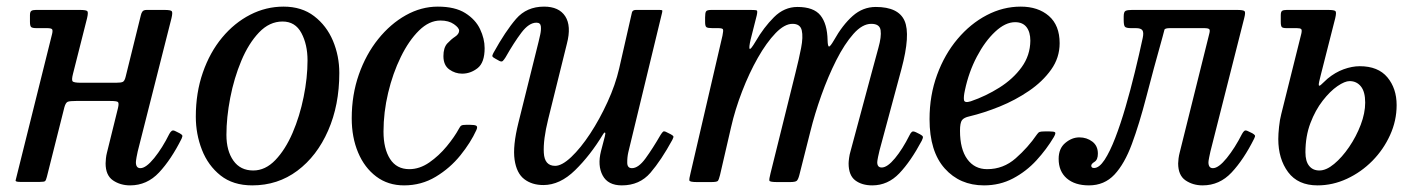

<svg xmlns="http://www.w3.org/2000/svg" viewBox="-20 -550 4288 580"><path d="M498 -495 396 -92.5Q394.5 -87 392.5 -75.2Q390.5 -63.5 390.5 -60Q390.5 -42 404 -42Q421 -42 445.8 -72.5Q470.5 -103 491.5 -145.5Q495 -152 499 -154.8Q503 -157.5 510.5 -153.5L522.5 -147.5Q529 -144 530.5 -141.2Q532 -138.5 528.5 -131Q497 -68 460.5 -29Q424 10 373 10Q343.5 10 321.2 -5.2Q299 -20.5 299 -56.5Q299 -62 300 -71.5Q301 -81 303 -88.5L336.5 -224Q340 -239 336 -242Q332 -245 313 -245H210Q192 -245 185.2 -242.8Q178.5 -240.5 174.5 -226L121.5 -15.5Q119 -5.5 116.2 -3Q113.5 -0.5 100.5 -0.5H40.5Q26 -0.5 27.2 -5.2Q28.5 -10 31 -20.5L137.5 -448Q140 -459 137 -462Q134 -465 121.5 -465H90.5Q78 -465 74.2 -468.2Q70.5 -471.5 70.5 -484V-504Q70.5 -514.5 74.8 -517.2Q79 -520 88.5 -520H221.5Q241 -520 244 -516Q247 -512 243 -495L200.5 -327Q196 -309.5 199 -304.8Q202 -300 225 -300H330Q346 -300 351.2 -302.8Q356.5 -305.5 359.5 -318L405.5 -504Q407 -511 410.5 -515.5Q414 -520 423.5 -520H476.5Q496 -520 499 -516Q502 -512 498 -495Z M571.5 -197.5Q571.5 -270 592.8 -331Q614 -392 651 -436.5Q688 -481 735.8 -505.5Q783.5 -530 836.5 -530Q891.5 -530 929 -501.2Q966.5 -472.5 985.8 -426.8Q1005 -381 1005 -329.5Q1005 -232.5 971.2 -155.5Q937.5 -78.5 878.2 -34.2Q819 10 742 10Q684 10 646.2 -20Q608.5 -50 590 -97.5Q571.5 -145 571.5 -197.5ZM664 -142.5Q664 -94.5 685 -64.8Q706 -35 745 -35Q781.5 -35 811.8 -66.5Q842 -98 863.8 -148.5Q885.5 -199 897.2 -257Q909 -315 909 -367.5Q909 -415.5 890.5 -450.2Q872 -485 833.5 -485Q794 -485 762.5 -452Q731 -419 709 -366.5Q687 -314 675.5 -254.5Q664 -195 664 -142.5Z M1444 -404.5Q1444 -361 1422.8 -344.2Q1401.5 -327.5 1376 -327.5Q1355 -327.5 1337.2 -340.2Q1319.5 -353 1319.5 -380.5Q1319.5 -406 1331.2 -418.8Q1343 -431.5 1354.8 -439.2Q1366.5 -447 1367 -457Q1367 -466 1351.2 -477Q1335.5 -488 1310.5 -488Q1276.5 -488 1245.8 -457.8Q1215 -427.5 1190.8 -378Q1166.5 -328.5 1152.5 -269.5Q1138.5 -210.5 1138.5 -152.5Q1138.5 -101 1158.2 -70Q1178 -39 1216.5 -39Q1247.5 -39 1276.8 -59.2Q1306 -79.5 1329.5 -108Q1353 -136.5 1366.5 -161.5Q1370 -168.5 1373.8 -170.8Q1377.5 -173 1389 -173H1399.5Q1414.5 -173 1419 -170Q1423.5 -167 1419 -157Q1402 -119.5 1370.8 -80.8Q1339.5 -42 1296.2 -16Q1253 10 1200.5 10Q1152 10 1116.5 -16.8Q1081 -43.5 1061.8 -89.2Q1042.5 -135 1042.5 -192.5Q1042.5 -263.5 1064 -324.8Q1085.5 -386 1122.5 -432Q1159.5 -478 1206 -504Q1252.5 -530 1302.5 -530Q1354.5 -530 1385.5 -510.5Q1416.5 -491 1430.2 -462Q1444 -433 1444 -404.5Z M1470.5 -390Q1507 -456 1539 -493Q1571 -530 1623.5 -530Q1668.5 -530 1687.5 -500.8Q1706.5 -471.5 1692.5 -418L1636 -190Q1620.5 -127.5 1622.8 -88.2Q1625 -49 1657 -49Q1677.5 -49 1705.8 -75.8Q1734 -102.5 1762.8 -146.2Q1791.5 -190 1815.2 -241.8Q1839 -293.5 1850.5 -343.5L1889 -512.5Q1891 -520 1901 -520H1971.5Q1979 -520 1980.2 -518.8Q1981.5 -517.5 1980 -511.5L1878 -90Q1874.5 -74.5 1874.8 -58.2Q1875 -42 1889 -42Q1908.5 -42 1930 -71.5Q1951.5 -101 1975.5 -142.5Q1980.5 -150.5 1983.5 -152.5Q1986.5 -154.5 1993 -151L2006 -144.5Q2012.5 -141 2014 -138.5Q2015.5 -136 2011 -127.5Q1977.5 -66 1944.8 -28Q1912 10 1858.5 10Q1816.5 10 1800.5 -20Q1784.5 -50 1795.5 -93.5L1807 -137.5Q1810 -148.5 1807.5 -149.5Q1805 -150.5 1801.5 -144Q1763 -80.5 1717.2 -35.8Q1671.5 9 1621.5 9Q1587 9 1563.8 -8.8Q1540.5 -26.5 1534.5 -67.5Q1528.5 -108.5 1546 -179L1607 -424Q1609 -432 1612 -445.8Q1615 -459.5 1613.8 -470.5Q1612.5 -481.5 1600.5 -481.5Q1578 -481.5 1555.2 -451.5Q1532.5 -421.5 1507 -376.5Q1502.5 -369.5 1499 -366Q1495.5 -362.5 1488.5 -366L1476 -373Q1468.5 -377 1467.5 -379.8Q1466.5 -382.5 1470.5 -390Z M2129 -520H2247Q2263 -520 2266 -518.5Q2269 -517 2266 -503.5L2247.5 -430.5Q2242 -406.5 2244.5 -402.5Q2247 -398.5 2263 -425.5Q2287 -467 2318 -498Q2349 -529 2389 -529Q2438 -529 2458.5 -503.5Q2479 -478 2480 -428.5Q2480.5 -410 2484.2 -409.5Q2488 -409 2499 -428Q2525 -474.5 2555.8 -501.8Q2586.5 -529 2625.5 -529Q2694 -529 2712.5 -487.2Q2731 -445.5 2703 -341L2637 -96Q2635 -89 2632.5 -76.2Q2630 -63.5 2630 -60Q2630 -44 2643.5 -44Q2660.5 -44 2683.5 -71.8Q2706.5 -99.5 2727.5 -141.5Q2731 -149 2734.8 -151.8Q2738.5 -154.5 2747 -150.5L2759 -144.5Q2766.5 -140.5 2767.8 -137.2Q2769 -134 2764.5 -125Q2731.5 -63 2696.8 -26.5Q2662 10 2615 10Q2583.5 10 2563.5 -5.2Q2543.5 -20.5 2543.5 -56.5Q2543.5 -62 2545 -73Q2546.5 -84 2549 -92L2613 -330Q2624 -372 2633.5 -405.5Q2643 -439 2640.2 -458.5Q2637.5 -478 2612 -478Q2585 -478 2558 -447.5Q2531 -417 2506.2 -368Q2481.5 -319 2461.2 -262.2Q2441 -205.5 2428 -153L2394.5 -20.5Q2391 -7.5 2386.8 -3.8Q2382.5 0 2366 0H2328Q2305.5 0 2304.2 -4.2Q2303 -8.5 2307.5 -26L2383 -330Q2393.5 -371.5 2400 -405Q2406.5 -438.5 2402 -458.2Q2397.5 -478 2374 -478Q2350 -478 2322.8 -449.8Q2295.5 -421.5 2269.2 -375.2Q2243 -329 2221.8 -274Q2200.5 -219 2188.5 -166L2155 -21Q2151.5 -7 2148.5 -3.5Q2145.5 0 2128 0H2086Q2063.5 0 2062.5 -4.8Q2061.5 -9.5 2066 -27L2162.5 -442.5Q2165.5 -457.5 2164 -461.2Q2162.5 -465 2149 -465H2132Q2118.5 -465 2114.2 -467.8Q2110 -470.5 2110 -483.5V-497.5Q2110 -511 2112.8 -515.5Q2115.5 -520 2129 -520Z M2788 -190Q2788 -262 2810.8 -324Q2833.5 -386 2872.5 -432.2Q2911.5 -478.5 2960.8 -504.2Q3010 -530 3063.5 -530Q3116 -530 3148.5 -501.8Q3181 -473.5 3181 -419.5Q3181 -375.5 3155.2 -339.5Q3129.5 -303.5 3088.5 -275.5Q3047.5 -247.5 3000 -228.2Q2952.5 -209 2908.5 -198.5Q2892 -195 2886 -187Q2880 -179 2880 -155Q2880 -99.5 2902 -69.2Q2924 -39 2962 -39Q3011 -39 3048.2 -71.8Q3085.5 -104.5 3112.5 -144Q3116.5 -150 3120.8 -151.5Q3125 -153 3136 -153H3150.5Q3164.5 -153 3167.2 -150.2Q3170 -147.5 3163.5 -136Q3141.5 -99 3110.8 -65.5Q3080 -32 3040.2 -11Q3000.5 10 2952.5 10Q2879.5 10 2833.8 -41.2Q2788 -92.5 2788 -190ZM2912.5 -244Q2958 -259.5 2999.2 -285.5Q3040.5 -311.5 3066.2 -347Q3092 -382.5 3092.5 -427Q3092.5 -453 3081 -468Q3069.5 -483 3046.5 -483Q3017 -483 2986.2 -454.2Q2955.5 -425.5 2931 -379Q2906.5 -332.5 2895 -278Q2890.5 -258 2892 -248Q2893.5 -238 2912.5 -244Z M3178 -70Q3178 -101.5 3198 -118.2Q3218 -135 3240.5 -135Q3263 -135 3279.8 -122.2Q3296.5 -109.5 3296.5 -86Q3296.5 -67.5 3286.5 -61.2Q3276.5 -55 3276.5 -49.5Q3276.5 -42.5 3285 -42.5Q3300.5 -42.5 3316.8 -67.2Q3333 -92 3349 -133.5Q3365 -175 3380 -226.5Q3395 -278 3408.2 -332.2Q3421.5 -386.5 3432 -435.5Q3435.5 -452 3431 -458.5Q3426.5 -465 3411.5 -465H3397Q3381.5 -465 3378 -469.5Q3374.5 -474 3374.5 -490V-500Q3374.5 -514.5 3380.2 -517.2Q3386 -520 3399.5 -520H3717Q3736.5 -520 3739.8 -516Q3743 -512 3738.5 -495L3636.5 -92.5Q3635 -87 3632.8 -75.2Q3630.5 -63.5 3630.5 -60Q3630.5 -42 3644 -42Q3661 -42 3685.8 -72.5Q3710.5 -103 3732 -145.5Q3735.5 -152 3739.2 -154.8Q3743 -157.5 3750.5 -153.5L3763 -147.5Q3769 -144 3770.8 -141.2Q3772.5 -138.5 3768.5 -131Q3737 -68 3700.5 -29Q3664 10 3613 10Q3583.5 10 3561.2 -5.2Q3539 -20.5 3539 -56.5Q3539 -62 3540.2 -71.5Q3541.5 -81 3543.5 -88.5L3633 -448Q3636 -459 3632.8 -462Q3629.5 -465 3617 -465H3514.5Q3498.5 -465 3497.5 -459.8Q3496.5 -454.5 3492 -439Q3464 -339.5 3442.8 -257.2Q3421.5 -175 3399.2 -115Q3377 -55 3346.5 -22.5Q3316 10 3269.5 10Q3227 10 3202.5 -11.2Q3178 -32.5 3178 -70Z M3850.5 -205.5 3911 -448Q3913.5 -459 3910.8 -462Q3908 -465 3897.5 -465H3866.5Q3855.5 -465 3852.2 -468.2Q3849 -471.5 3849 -484V-504Q3849 -514.5 3853 -517.2Q3857 -520 3867 -520H3992Q4011.5 -520 4014.5 -516Q4017.5 -512 4013.5 -495L3970 -324Q3963.5 -299.5 3963.8 -293.8Q3964 -288 3970.8 -294.2Q3977.5 -300.5 3990.5 -312.5Q4013.5 -331.5 4039 -340.8Q4064.5 -350 4087.5 -350Q4143 -350 4171 -316.5Q4199 -283 4199 -232.5Q4199 -185.5 4179.2 -142Q4159.5 -98.5 4125.8 -64.2Q4092 -30 4049 -10Q4006 10 3960 10Q3901 10 3871.2 -30Q3841.5 -70 3841.5 -130Q3841.5 -145.5 3843.8 -167Q3846 -188.5 3850.5 -205.5ZM3923.5 -90Q3923.5 -62.5 3934.8 -48.8Q3946 -35 3965.5 -35Q3986.5 -35 4010.2 -54.8Q4034 -74.5 4055.5 -106Q4077 -137.5 4090.5 -173Q4104 -208.5 4104 -240Q4104 -273 4091 -289Q4078 -305 4057 -305Q4042.5 -305 4020.2 -289.8Q3998 -274.5 3975.8 -246Q3953.5 -217.5 3938.5 -178Q3923.5 -138.5 3923.5 -90Z"/></svg>

Font: Besley* Narrow
Style: Italic
Weight: 400
Width: 4
Italic angle: -13°
Designer: Owen Earl
Foundry: indestructible type*
Version: Version 3.000; ttfautohint (v1.8.3)